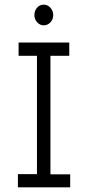

<svg xmlns="http://www.w3.org/2000/svg" viewBox="-20 -806 390 826"><path d="M57 0V-57H139V-566H60V-623H278V-566H197V-56H282V0ZM168 -697Q152 -697 140 -710Q128 -723 128 -741Q128 -760 139.5 -773Q151 -786 168 -786Q185 -786 197 -772.5Q209 -759 209 -741Q209 -723 197 -710Q185 -697 168 -697Z"/></svg>

Font: Inconsolata ExtraCondensed
Style: Regular
Weight: 400
Width: 2
Monospace: yes
Designer: Raph Levien, Cyreal, Brenton Simpson
Foundry: Raph Levien, Cyreal, Google
Version: Version 3.000; ttfautohint (v1.8.2.53-6de2)